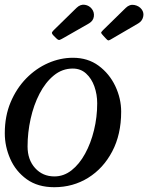

<svg xmlns="http://www.w3.org/2000/svg" viewBox="-22 -771 618 801"><path d="M-2 -215Q-2 -286.5 22.2 -344.2Q46.5 -402 87.2 -443.8Q128 -485.5 178.8 -507.8Q229.5 -530 282 -530Q344.5 -530 389.5 -496.8Q434.5 -463.5 459 -411.8Q483.5 -360 483.5 -305Q483.5 -210 446.2 -139.2Q409 -68.5 345.8 -29.2Q282.5 10 204.5 10Q135.5 10 89.5 -23.2Q43.5 -56.5 20.8 -108.2Q-2 -160 -2 -215ZM93 -160Q93 -104.5 124.5 -69.8Q156 -35 205 -35Q244 -35 276.5 -60.5Q309 -86 333 -129.8Q357 -173.5 370.2 -228Q383.5 -282.5 383.5 -340Q383.5 -377 371.8 -410.2Q360 -443.5 337.2 -464.2Q314.5 -485 281.5 -485Q237.5 -485 202.5 -456.2Q167.5 -427.5 143 -380.2Q118.5 -333 105.8 -275.5Q93 -218 93 -160ZM211.5 -612.5 201 -623Q193 -631.5 195 -636Q197 -640.5 205 -648L297 -738Q313.5 -754 332 -751Q350.5 -748 361.5 -733.5Q372 -719.5 369.5 -701.8Q367 -684 349.5 -673.5L244.5 -613.5Q232.5 -606.5 226.8 -604.5Q221 -602.5 211.5 -612.5ZM420 -610 408.5 -622.5Q400.5 -631 400 -634Q399.5 -637 407.5 -645L502.5 -738Q519 -754 538.5 -750.2Q558 -746.5 569 -732Q579.5 -718 575.2 -700.5Q571 -683 555 -673.5L438.5 -605.5Q431.5 -601.5 428.5 -602.8Q425.5 -604 420 -610Z"/></svg>

Font: Besley
Style: Italic
Weight: 400
Italic angle: -13°
Designer: Owen Earl
Foundry: indestructible type*
Version: Version 4.000; ttfautohint (v1.8.4.7-5d5b)